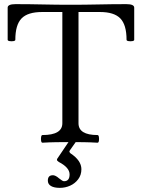

<svg xmlns="http://www.w3.org/2000/svg" viewBox="-20 -686 685 927"><path d="M185 3Q180 3 178.5 -6Q177 -15 178.5 -24.5Q180 -34 185 -34Q281 -34 281 -91V-628H183Q114 -628 84 -597Q54 -566 54 -494Q54 -489 45 -487.5Q36 -486 26.5 -487.5Q17 -489 17 -494V-649Q17 -666 55 -666Q121 -666 187 -664.5Q253 -663 320 -663Q388 -663 455.5 -664.5Q523 -666 590 -666Q628 -666 628 -649V-494Q628 -489 619 -487.5Q610 -486 600.5 -487.5Q591 -489 591 -494Q591 -566 561 -597Q531 -628 463 -628H359V-91Q359 -34 451 -34Q456 -34 457.5 -24.5Q459 -15 457.5 -6Q456 3 451 3Q418 1 384.5 0.5Q351 0 318 0Q284 0 251 0.5Q218 1 185 3ZM269 221Q241 221 226 212Q211 203 211 186Q211 173 217 166.5Q223 160 236 160Q241 160 248.5 163.5Q256 167 265 175Q282 189 289 189Q316 189 316 156Q316 123 264 96Q255 90 255 86Q255 81 258 78L314 -5H349L318 39Q315 43 315 46Q315 49 320 54Q373 89 373 131Q373 159 357.5 179.5Q342 200 318.5 210.5Q295 221 269 221Z"/></svg>

Font: Junicode VF
Style: Regular
Weight: 400
Designer: Peter S. Baker
Version: Version 2.213